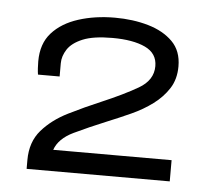

<svg xmlns="http://www.w3.org/2000/svg" viewBox="-36 -835 461 433"><g transform="rotate(5 194.0 -618.5)"><path d="M39 -440V-460Q39 -501 62 -527.5Q85 -554 121 -572Q157 -590 195 -606Q242 -626 275 -645Q308 -664 308 -696Q308 -725 280.5 -738Q253 -751 206 -751Q163 -751 139 -741Q115 -731 105 -715.5Q95 -700 95 -684V-654H46Q45 -660 44.5 -668.5Q44 -677 44 -684Q44 -724 66 -748.5Q88 -773 125.5 -785Q163 -797 208 -797Q249 -797 283.5 -787Q318 -777 339 -756Q360 -735 360 -700Q360 -671 346.5 -650Q333 -629 311.5 -613Q290 -597 263.5 -585Q237 -573 210 -562Q171 -546 137.5 -530Q104 -514 95 -488H363V-440Z"/></g></svg>

Font: Archivo Expanded ExtraLight
Style: Regular
Weight: 250
Width: 7
Designer: Hector Gatti
Foundry: Omnibus-Type
Version: Version 2.001